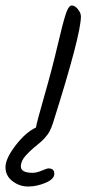

<svg xmlns="http://www.w3.org/2000/svg" viewBox="-99 -522 345 700"><path d="M78 92Q99 92 99 111.5Q99 131 67 144.5Q35 158 3.5 158Q-28 158 -53.5 138.5Q-79 119 -79 87.5Q-79 56 -42 8Q-5 -40 32 -57Q35 -76 63 -173.5Q91 -271 110.5 -354.5Q130 -438 140.5 -470Q151 -502 162.5 -502Q174 -502 185 -488.5Q196 -475 196 -462Q196 -395 94 -73Q83 -39 69 -25Q61 -13 36.5 6.5Q12 26 -5.5 45.5Q-23 65 -23 85Q-23 108 20 108Q35 108 53.5 100Q72 92 78 92Z"/></svg>

Font: Kalam Light
Style: Regular
Weight: 300
Version: Version 2.001;PS 1.0;hotconv 1.0.79;makeotf.lib2.5.61930; tt